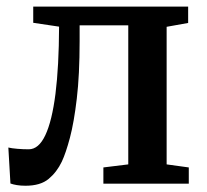

<svg xmlns="http://www.w3.org/2000/svg" viewBox="-20 -572 644 598"><path d="M59.5 6.5Q44.5 6.5 32.5 4.5Q20.5 2.5 12.5 -0.5L6 -112.5Q16.5 -110 34.2 -108.5Q52 -107 69.5 -107Q100.5 -107 121.2 -151Q142 -195 152.8 -280Q163.5 -365 164 -489L83.5 -501V-551.5H566V-500.5L499 -488.5V-60L568 -50.5V0H302V-50.5L379.5 -60V-493H228V-444Q228 -339 219.2 -265Q210.5 -191 197.8 -143Q185 -95 172.5 -68.5Q157 -36 131.5 -14.8Q106 6.5 59.5 6.5Z"/></svg>

Font: Merriweather 28pt SemiBold
Style: Regular
Weight: 600
Version: Version 2.100